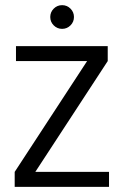

<svg xmlns="http://www.w3.org/2000/svg" viewBox="-20 -725 481 745"><path d="M117 -58H403V0H37V-58L318 -488H42V-546H398V-488ZM221 -613Q202 -613 188.5 -626.5Q175 -640 175 -659Q175 -678 188.5 -691.5Q202 -705 221 -705Q240 -705 253.5 -691.5Q267 -678 267 -659Q267 -640 253.5 -626.5Q240 -613 221 -613Z"/></svg>

Font: A Bank Premium Light
Style: Regular
Weight: 300
Designer: Ninad Kale (Devanagari), Jonny Pinhorn (Latin), Htun Naung (Myanmar)
Foundry: Indian Type Foundry
Version: 4.004